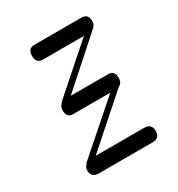

<svg xmlns="http://www.w3.org/2000/svg" viewBox="-137 -637 678 730"><g transform="rotate(-30 202.5 -272.0)"><path d="M355 -31C355 -52 344 -63 322 -63H110L317 -246C328 -251 334 -261 334 -276C334 -297 325 -308 307 -308H142L344 -488C351 -495 355 -503 355 -513C355 -534 345 -545 326 -545H119C100 -545 90 -534 90 -513C90 -491 100 -480 119 -480H299L104 -308C93 -297 87 -287 87 -276C87 -254 96 -243 113 -243H278L66 -57L63 -52C57 -46 54 -39 54 -31C54 -10 65 1 87 1H322C344 1 355 -10 355 -31Z"/></g></svg>

Font: GFS Decker
Style: Normal
Weight: 400
Foundry: George D. Matthiopoulos
Version: Version 1.000